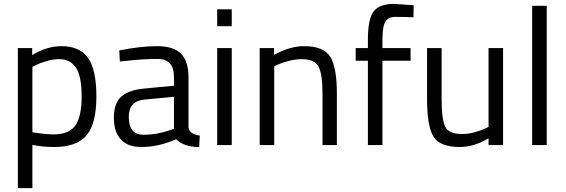

<svg xmlns="http://www.w3.org/2000/svg" viewBox="-20 -748 2917 990"><path d="M72 222V-500H146V-464Q222 -510 296 -510Q391 -510 434 -449.5Q477 -389 477 -250Q477 -111 426.5 -50.5Q376 10 259 10Q198 10 147 -1V222ZM285 -443Q255 -443 220.5 -433Q186 -423 166 -413L147 -403V-66Q218 -55 255 -55Q336 -55 368.5 -101Q401 -147 401 -251Q401 -355 371.5 -399Q342 -443 285 -443Z M952 -349V-93Q955 -56 1010 -49L1007 10Q928 10 888 -30Q798 10 708 10Q639 10 603 -29Q567 -68 567 -141Q567 -214 604 -248.5Q641 -283 720 -291L877 -306V-349Q877 -400 855 -422Q833 -444 795 -444Q715 -444 629 -434L598 -431L595 -488Q705 -510 790 -510Q875 -510 913.5 -471Q952 -432 952 -349ZM644 -145Q644 -53 720 -53Q788 -53 854 -76L877 -84V-249L729 -235Q684 -231 664 -209Q644 -187 644 -145Z M1100 0V-500H1175V0ZM1100 -613V-700H1175V-613Z M1394 0H1319V-500H1393V-465Q1474 -510 1548 -510Q1648 -510 1682.5 -456Q1717 -402 1717 -264V0H1643V-262Q1643 -366 1622.5 -404.5Q1602 -443 1535 -443Q1503 -443 1467.5 -433.5Q1432 -424 1413 -415L1394 -406Z M1952 -435V0H1877V-435H1814V-500H1877V-545Q1877 -651 1907 -689.5Q1937 -728 2012 -728L2113 -721L2112 -659Q2056 -661 2019.5 -661Q1983 -661 1967.5 -637Q1952 -613 1952 -544V-500H2097V-435Z M2499 -500H2574V0H2499V-35Q2424 10 2351 10Q2249 10 2215.5 -43Q2182 -96 2182 -239V-500H2257V-240Q2257 -131 2276 -94Q2295 -57 2362 -57Q2395 -57 2429 -66.5Q2463 -76 2481 -85L2499 -94Z M2724 0V-718H2799V0Z"/></svg>

Font: Titillium Web
Style: Regular
Weight: 400
Version: Version 1.001;PS 57.000;hotconv 1.0.70;makeotf.lib2.5.55311